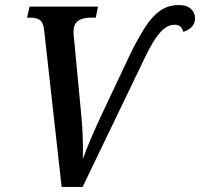

<svg xmlns="http://www.w3.org/2000/svg" viewBox="-20 -740 792 760"><path d="M155 -618Q152 -649 139.5 -659.5Q127 -670 101 -670H87L97 -714H368L359 -670H339Q306 -670 288.5 -657Q271 -644 271 -614Q271 -607 271.5 -599.5Q272 -592 273 -587L301 -292Q306 -243 307.5 -196.5Q309 -150 308 -111Q320 -145 339.5 -190.5Q359 -236 379 -279L498 -531Q527 -589 554 -631.5Q581 -674 613 -697Q645 -720 688 -720Q720 -720 736.5 -704Q753 -688 752 -667Q752 -647 739 -633.5Q726 -620 705 -614Q700 -642 671 -642Q640 -642 612.5 -610Q585 -578 554 -513L307 0H224Z"/></svg>

Font: Noto Serif SemiCondensed Medium
Style: Italic
Weight: 500
Width: 4
Italic angle: -12°
Designer: Monotype Design Team
Foundry: Monotype Imaging Inc.
Version: Version 2.013